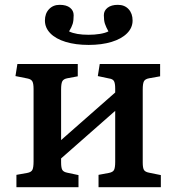

<svg xmlns="http://www.w3.org/2000/svg" viewBox="-20 -775 730 795"><path d="M48 0V-51L93 -59Q109 -62 114 -71.5Q119 -81 119 -107V-406Q119 -429 114 -438Q109 -447 94 -450L44 -460L52 -510H302V-459L259 -451Q243 -448 238 -438.5Q233 -429 233 -404V-195L457 -392V-408Q457 -430 452 -439Q447 -448 432 -450L385 -460L393 -510H643V-459L598 -451Q581 -448 576 -438.5Q571 -429 571 -404V-102Q571 -80 576 -71.5Q581 -63 597 -60L646 -50V0H388V-51L431 -59Q447 -62 452 -71Q457 -80 457 -105V-316L233 -119V-103Q233 -80 238 -71.5Q243 -63 258 -60L305 -50V0ZM347 -589Q293 -589 252 -601.5Q211 -614 188.5 -637Q166 -660 166 -690Q166 -719 183 -737Q200 -755 227 -755Q255 -755 270 -743Q285 -731 285 -712Q285 -690 281 -676.5Q277 -663 266 -645Q280 -638 300.5 -634.5Q321 -631 347 -631Q371 -631 393 -634.5Q415 -638 429 -645Q419 -663 414.5 -676.5Q410 -690 410 -712Q410 -731 425.5 -743Q441 -755 468 -755Q496 -755 512.5 -737Q529 -719 529 -690Q529 -660 506 -637Q483 -614 442 -601.5Q401 -589 347 -589Z"/></svg>

Font: Literata 18pt Medium
Style: Regular
Weight: 500
Designer: Latin by Veronika Burian and Jose Scaglione. Greek by Irene Vlachou. Cyrillic by Vera Evstafieva.
Foundry: TypeTogether
Version: Version 3.103;gftools[0.9.29]